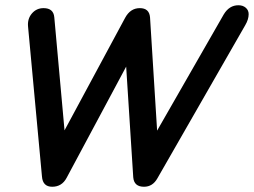

<svg xmlns="http://www.w3.org/2000/svg" viewBox="-20 -706 968 732"><path d="M179 6Q143 6 140 -33L87 -604Q84 -634 101.5 -654.5Q119 -675 146 -675Q184 -675 187 -640L226 -209L457 -638Q477 -675 513 -675Q549 -675 552 -640L579 -208L833 -651Q854 -686 889 -686Q906 -686 917 -676.5Q928 -667 928 -652Q928 -632 915 -610L580 -26Q562 6 529 6Q491 6 488 -30L461 -452L234 -28Q216 6 179 6Z"/></svg>

Font: Comic Neue
Style: Bold Italic
Weight: 700
Italic angle: -12°
Designer: Craig Rozynski
Foundry: Craig Rozynski
Version: Version 2.003